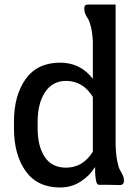

<svg xmlns="http://www.w3.org/2000/svg" viewBox="-20 -820 594 852"><path d="M493 -182Q494 -136 500 -106Q506 -76 512.5 -65.5Q519 -55 524.5 -43Q530 -31 530 -18Q530 -8 525 -3.5Q520 1 517 1Q514 1 505 1L454 0H419Q414 0 410.5 -5.5Q407 -11 405.5 -21.5Q404 -32 403 -40.5Q402 -49 402 -62.5Q402 -76 402 -79Q378 -40 337.5 -14Q297 12 247 12Q146 12 94 -60.5Q42 -133 42 -251V-279Q42 -397 94 -469.5Q146 -542 247 -542Q337 -542 392 -470V-636Q390 -675 383.5 -701Q377 -727 370.5 -736.5Q364 -746 359 -757Q354 -768 354 -781Q354 -788 355.5 -792.5Q357 -797 362.5 -798.5Q368 -800 369 -800Q370 -800 378 -800H493ZM392 -147V-390Q348 -461 273 -461Q213 -461 180 -411Q147 -361 147 -279V-251Q147 -171 178.5 -123.5Q210 -76 273 -76Q348 -76 392 -147Z"/></svg>

Font: Coupeur_Texte
Style: Regular
Weight: 400
Designer: Léa Rolland
Version: Version 1.000;PS 001.000;hotconv 1.0.88;makeotf.lib2.5.64775